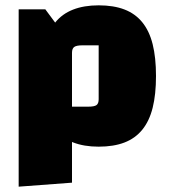

<svg xmlns="http://www.w3.org/2000/svg" viewBox="-20 -535 635 720"><path d="M350 15Q295 15 254 -1Q213 -17 187 -49.5Q161 -82 148 -132Q135 -182 135 -250Q135 -318 148 -368Q161 -418 187 -450.5Q213 -483 254 -499Q295 -515 350 -515Q406 -515 446.5 -499.5Q487 -484 513.5 -451.5Q540 -419 552.5 -369Q565 -319 565 -250Q565 -181 552.5 -131Q540 -81 513.5 -48.5Q487 -16 446.5 -0.5Q406 15 350 15ZM250 -135H311Q334 -135 342 -141Q350 -147 350 -163V-365H289Q267 -365 258.5 -359Q250 -353 250 -337ZM50 165V-500H150L250 -365V150Z"/></svg>

Font: Changa ExtraLight ExtraBold
Style: Regular
Weight: 800
Version: Version 3.002; ttfautohint (v1.8.2)